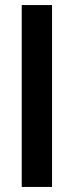

<svg xmlns="http://www.w3.org/2000/svg" viewBox="-20 -740 292 760"><path d="M66 0V-720H186V0Z"/></svg>

Font: DM Sans 24pt SemiBold
Style: Regular
Weight: 600
Designer: Colophon Foundry, Jonny Pinhorn
Foundry: Colophon Foundry
Version: Version 4.004;gftools[0.9.30]